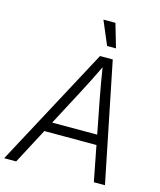

<svg xmlns="http://www.w3.org/2000/svg" viewBox="-164 -1035 941 1131"><g transform="rotate(15 307.0 -470.0)"><path d="M-29.3 0 360.4 -727.5H438L585.4 0H517.6L424.8 -479Q417 -520 408 -571.3Q398.9 -622.6 387.2 -696.3H406.2Q370.6 -623 345 -571.8Q319.3 -520.5 296.9 -479L43.9 0ZM133.8 -215.8 144 -275.9H503.9L493.7 -215.8ZM385.3 -795.4 324.2 -939.9H397.5L439.5 -795.4Z"/></g></svg>

Font: Inter 28pt Light
Style: Italic
Weight: 300
Italic angle: -9.3988°
Designer: Rasmus Andersson
Foundry: rsms
Version: Version 4.001;git-66647c0bb